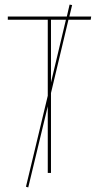

<svg xmlns="http://www.w3.org/2000/svg" viewBox="-20 -753 429 836"><path d="M278 -667 202 -348V0H188V-290L103 63L93 60L188 -336V-667H14V-681H271L283 -733L294 -731L282 -681H377L375 -667ZM267 -667H202V-394Z"/></svg>

Font: Fira Sans Compressed Hair
Style: Regular
Weight: 100
Width: 1
Designer: bBox Type GmbH & Carrois Corporate GbR & Edenspiekermann AG
Foundry: bBox Type GmbH & Carrois Corporate GbR & Edenspiekermann AG
Version: Version 4.301